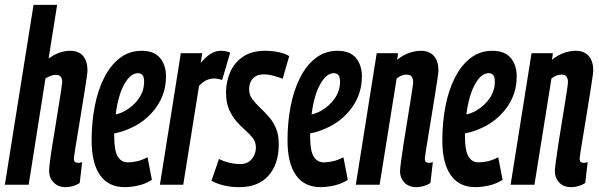

<svg xmlns="http://www.w3.org/2000/svg" viewBox="-32 -760 2466 790"><path d="M272 -106Q272 -90 290 -90Q293 -90 297 -90.5Q301 -91 306 -93L296 -7Q269 10 238 10Q207 10 188.5 -9.5Q170 -29 170 -57Q170 -67 173.5 -95.5Q177 -124 183.5 -164Q190 -204 197 -247Q204 -290 210 -328Q216 -366 220 -392Q224 -418 224 -422Q224 -435 218.5 -443.5Q213 -452 197 -452Q189 -452 177 -448Q165 -444 155 -437L86 0H-12L106 -740H203L168 -519Q212 -551 256 -551Q293 -551 310.5 -529Q328 -507 328 -470Q328 -463 324 -435.5Q320 -408 313.5 -368Q307 -328 300 -284.5Q293 -241 286.5 -202.5Q280 -164 276 -137.5Q272 -111 272 -106Z M593 -20Q568 -4 538 3Q508 10 481 10Q414 10 379.5 -39.5Q345 -89 345 -182Q345 -257 358 -323.5Q371 -390 397 -441Q423 -492 461.5 -521.5Q500 -551 551 -551Q602 -551 626.5 -521.5Q651 -492 651 -446Q651 -373 609 -316Q567 -259 501 -231Q470 -217 438 -211Q438 -206 438 -200Q438 -140 452.5 -116Q467 -92 494 -92Q512 -92 532 -96.5Q552 -101 575 -113ZM536 -459Q505 -459 479.5 -413.5Q454 -368 444 -289Q465 -294 483 -304Q519 -325 540 -356Q561 -387 561 -424Q561 -444 554 -451.5Q547 -459 536 -459Z M800 -541 794 -501Q835 -551 875 -551Q886 -551 895.5 -549.5Q905 -548 915 -543L882 -431Q873 -434 864 -435.5Q855 -437 848 -437Q833 -437 818.5 -430.5Q804 -424 787 -407L722 0H626L712 -541Z M838 -16 869 -106Q888 -96 911.5 -90.5Q935 -85 956 -85Q988 -85 1004.5 -106Q1021 -127 1021 -153Q1021 -175 1008.5 -191.5Q996 -208 977.5 -224Q959 -240 941 -260.5Q923 -281 910.5 -309.5Q898 -338 898 -380Q898 -424 915 -463Q932 -502 967.5 -526.5Q1003 -551 1059 -551Q1090 -551 1116.5 -545Q1143 -539 1158 -529L1131 -436Q1113 -443 1092.5 -448.5Q1072 -454 1053 -454Q1024 -454 1008.5 -437Q993 -420 993 -393Q993 -370 1005.5 -353Q1018 -336 1036 -319Q1054 -302 1072.5 -281.5Q1091 -261 1103 -233.5Q1115 -206 1115 -167Q1115 -84 1072.5 -37Q1030 10 954 10Q916 10 888.5 3Q861 -4 838 -16Z M1399 -20Q1374 -4 1344 3Q1314 10 1287 10Q1220 10 1185.5 -39.5Q1151 -89 1151 -182Q1151 -257 1164 -323.5Q1177 -390 1203 -441Q1229 -492 1267.5 -521.5Q1306 -551 1357 -551Q1408 -551 1432.5 -521.5Q1457 -492 1457 -446Q1457 -373 1415 -316Q1373 -259 1307 -231Q1276 -217 1244 -211Q1244 -206 1244 -200Q1244 -140 1258.5 -116Q1273 -92 1300 -92Q1318 -92 1338 -96.5Q1358 -101 1381 -113ZM1342 -459Q1311 -459 1285.5 -413.5Q1260 -368 1250 -289Q1271 -294 1289 -304Q1325 -325 1346 -356Q1367 -387 1367 -424Q1367 -444 1360 -451.5Q1353 -459 1342 -459Z M1518 -541H1606L1602 -514Q1627 -534 1652 -542.5Q1677 -551 1699 -551Q1736 -551 1754 -529Q1772 -507 1772 -470Q1772 -463 1768 -435.5Q1764 -408 1757.5 -368Q1751 -328 1744 -284.5Q1737 -241 1730.5 -202.5Q1724 -164 1720 -137.5Q1716 -111 1716 -106Q1716 -90 1733 -90Q1736 -90 1740 -90.5Q1744 -91 1749 -93L1739 -7Q1727 1 1711.5 5.5Q1696 10 1681 10Q1649 10 1631.5 -9.5Q1614 -29 1614 -54Q1614 -66 1618 -95.5Q1622 -125 1628 -164.5Q1634 -204 1641 -246Q1648 -288 1654 -326Q1660 -364 1664 -390Q1668 -416 1668 -422Q1668 -435 1662.5 -444Q1657 -453 1641 -453Q1620 -453 1600 -437L1530 0H1432Z M2036 -20Q2011 -4 1981 3Q1951 10 1924 10Q1857 10 1822.5 -39.5Q1788 -89 1788 -182Q1788 -257 1801 -323.5Q1814 -390 1840 -441Q1866 -492 1904.5 -521.5Q1943 -551 1994 -551Q2045 -551 2069.5 -521.5Q2094 -492 2094 -446Q2094 -373 2052 -316Q2010 -259 1944 -231Q1913 -217 1881 -211Q1881 -206 1881 -200Q1881 -140 1895.5 -116Q1910 -92 1937 -92Q1955 -92 1975 -96.5Q1995 -101 2018 -113ZM1979 -459Q1948 -459 1922.5 -413.5Q1897 -368 1887 -289Q1908 -294 1926 -304Q1962 -325 1983 -356Q2004 -387 2004 -424Q2004 -444 1997 -451.5Q1990 -459 1979 -459Z M2155 -541H2243L2239 -514Q2264 -534 2289 -542.5Q2314 -551 2336 -551Q2373 -551 2391 -529Q2409 -507 2409 -470Q2409 -463 2405 -435.5Q2401 -408 2394.5 -368Q2388 -328 2381 -284.5Q2374 -241 2367.5 -202.5Q2361 -164 2357 -137.5Q2353 -111 2353 -106Q2353 -90 2370 -90Q2373 -90 2377 -90.5Q2381 -91 2386 -93L2376 -7Q2364 1 2348.5 5.5Q2333 10 2318 10Q2286 10 2268.5 -9.5Q2251 -29 2251 -54Q2251 -66 2255 -95.5Q2259 -125 2265 -164.5Q2271 -204 2278 -246Q2285 -288 2291 -326Q2297 -364 2301 -390Q2305 -416 2305 -422Q2305 -435 2299.5 -444Q2294 -453 2278 -453Q2257 -453 2237 -437L2167 0H2069Z"/></svg>

Font: Georama Extra Condensed SemiBold
Style: Italic
Weight: 600
Width: 2
Italic angle: -9°
Designer: Jean-Baptiste Levee
Foundry: Production Type
Version: Version 1.000